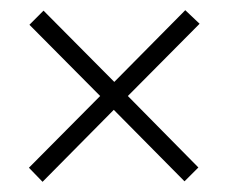

<svg xmlns="http://www.w3.org/2000/svg" viewBox="-20 -543 451 379"><path d="M345.7 -522.9 374 -496.1 232.4 -353.5 371.6 -212.4 344.2 -185.1 204.6 -326.2 64 -184.1 37.1 -211.9 177.7 -353.5 38.1 -494.1 65.9 -522 205.6 -381.3Z"/></svg>

Font: Open Sans Condensed Light
Style: Regular
Weight: 300
Width: 3
Designer: Monotype Design Team
Foundry: Monotype Imaging Inc.
Version: Version 3.003; ttfautohint (v1.8.4)